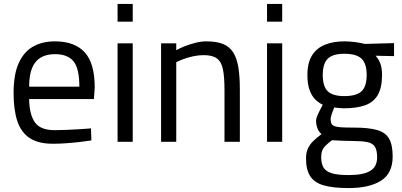

<svg xmlns="http://www.w3.org/2000/svg" viewBox="-20 -720 2040 975"><path d="M249 10Q174 10 130.5 -19Q87 -48 68 -105Q49 -162 49 -247Q49 -342 75 -399.5Q101 -457 148 -483.5Q195 -510 259 -510Q359 -510 410 -454.5Q461 -399 461 -276L457 -217H128Q129 -139 157 -99Q185 -59 258 -59Q286 -59 319.5 -60.5Q353 -62 386 -64Q419 -66 442 -68L444 -7Q420 -3 385.5 1Q351 5 315 7.5Q279 10 249 10ZM128 -280H383Q383 -372 353.5 -408.5Q324 -445 259 -445Q217 -445 188 -428.5Q159 -412 143.5 -376Q128 -340 128 -280Z M577 0V-500H654V0ZM577 -610V-700H654V-610Z M798 0V-500H875V-465Q892 -475 917.5 -485Q943 -495 972 -502.5Q1001 -510 1028 -510Q1080 -510 1113 -496.5Q1146 -483 1164.5 -453.5Q1183 -424 1190.5 -377.5Q1198 -331 1198 -265V0H1120V-262Q1120 -327 1112.5 -366Q1105 -405 1082.5 -422.5Q1060 -440 1014 -440Q989 -440 962.5 -434.5Q936 -429 913 -420.5Q890 -412 875 -404V0Z M1336 0V-500H1413V0ZM1336 -610V-700H1413V-610Z M1750 235Q1672 235 1624.5 221.5Q1577 208 1555.5 175Q1534 142 1534 85Q1534 56 1543 35.5Q1552 15 1569.5 -2.5Q1587 -20 1613 -39Q1600 -49 1592.5 -67.5Q1585 -86 1585 -109Q1585 -116 1590.5 -130Q1596 -144 1604 -159.5Q1612 -175 1619 -188Q1598 -198 1580.5 -215.5Q1563 -233 1552 -263Q1541 -293 1541 -339Q1541 -401 1564.5 -438.5Q1588 -476 1630.5 -493Q1673 -510 1728 -510Q1755 -510 1785 -506Q1815 -502 1832 -497L1981 -501V-435L1887 -437Q1901 -423 1910.5 -400Q1920 -377 1920 -339Q1920 -274 1898 -237Q1876 -200 1833 -185Q1790 -170 1725 -170Q1718 -170 1701.5 -171.5Q1685 -173 1677 -174Q1671 -160 1665 -142Q1659 -124 1659 -117Q1659 -102 1662.5 -93.5Q1666 -85 1677.5 -80Q1689 -75 1713 -73.5Q1737 -72 1779 -72Q1851 -72 1894 -60Q1937 -48 1955.5 -16.5Q1974 15 1974 75Q1974 160 1915 197.5Q1856 235 1750 235ZM1751 169Q1825 169 1860 148Q1895 127 1895 79Q1895 42 1883.5 24.5Q1872 7 1845 1.5Q1818 -4 1773 -4Q1764 -4 1748 -4.5Q1732 -5 1715 -5.5Q1698 -6 1684.5 -7Q1671 -8 1666 -8Q1646 7 1633.5 19.5Q1621 32 1616 45.5Q1611 59 1611 78Q1611 111 1623 131Q1635 151 1665.5 160Q1696 169 1751 169ZM1728 -232Q1790 -232 1816 -256.5Q1842 -281 1842 -339Q1842 -397 1816 -422Q1790 -447 1728 -447Q1670 -447 1644.5 -422Q1619 -397 1619 -339Q1619 -281 1644.5 -256.5Q1670 -232 1728 -232Z"/></svg>

Font: Cairo Play
Style: Regular
Weight: 400
Designer: Mohamed Gaber, Accademia di Belle Arti di Urbino
Foundry: Kief Type Foundry, Accademia di Belle Arti di Urbino
Version: Version 3.119